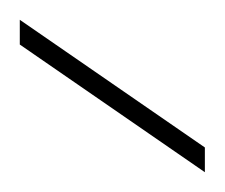

<svg xmlns="http://www.w3.org/2000/svg" viewBox="-20 -713 227 194"><path d="M187 -539 0 -668V-693L187 -564Z"/></svg>

Font: DM Sans 28pt Thin
Style: Regular
Weight: 250
Version: Version 4.004;gftools[0.9.30]